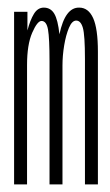

<svg xmlns="http://www.w3.org/2000/svg" viewBox="-20 -484 290 504"><path d="M17 0V-453H52V-404Q59 -431 69 -447.5Q79 -464 95 -464Q113 -464 122.5 -448Q132 -432 136 -394Q151 -465 188 -464Q212 -464 224.5 -436.5Q237 -409 237 -348V0H203V-329Q203 -392 197.5 -411Q192 -430 180 -430Q169 -430 161 -411Q153 -392 148.5 -365Q144 -338 144 -312V0H110V-322Q110 -384 106 -406.5Q102 -429 89 -429Q78 -429 64.5 -398Q51 -367 51 -313V0Z"/></svg>

Font: Inconsolata UltraCondensed Light
Style: Regular
Weight: 300
Width: 1
Monospace: yes
Designer: Raph Levien, Cyreal, Brenton Simpson
Foundry: Raph Levien, Cyreal, Google
Version: Version 3.001; ttfautohint (v1.8.2.53-6de2)